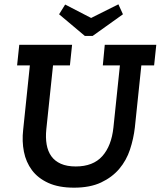

<svg xmlns="http://www.w3.org/2000/svg" viewBox="-20 -857 742 887"><path d="M464 -650H702L692 -555H633L603 -268Q597 -216 580.5 -166Q564 -116 531 -77Q498 -38 447 -14Q396 10 322 10Q251 10 203 -12Q155 -34 127.5 -71Q100 -108 90.5 -156Q81 -204 87 -257L118 -555H59L69 -650H313L303 -555H225L194 -260Q190 -221 195.5 -189.5Q201 -158 217 -135.5Q233 -113 261 -100.5Q289 -88 330 -88Q410 -88 452.5 -135.5Q495 -183 504 -268L534 -555H455ZM253 -791 281 -836 401 -774 527 -837 548 -791 408 -691H372Z"/></svg>

Font: Zilla Slab SemiBold
Style: Regular
Weight: 600
Designer: Typotheque.com
Foundry: Typotheque type foundry
Version: Version 1.0; 2017